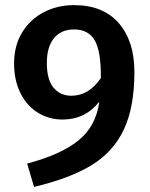

<svg xmlns="http://www.w3.org/2000/svg" viewBox="-20 -705 584 750"><path d="M505 -424Q505 -287 464 -199.5Q423 -112 338 -60Q253 -8 113 25L86 -66Q218 -101 286.5 -156.5Q355 -212 368 -308Q313 -238 224 -238Q172 -238 128.5 -264.5Q85 -291 60 -341Q35 -391 35 -457Q35 -526 66 -577.5Q97 -629 150.5 -657Q204 -685 269 -685Q383 -685 444 -614.5Q505 -544 505 -424ZM374 -400Q375 -503 350.5 -546.5Q326 -590 269 -590Q219 -590 191 -556Q163 -522 163 -459Q163 -393 189.5 -362Q216 -331 259 -331Q327 -331 374 -400Z"/></svg>

Font: Fira Sans Medium
Style: Regular
Weight: 500
Designer: bBox Type GmbH & Carrois Corporate GbR & Edenspiekermann AG
Foundry: bBox Type GmbH & Carrois Corporate GbR & Edenspiekermann AG
Version: Version 4.301